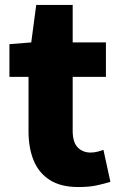

<svg xmlns="http://www.w3.org/2000/svg" viewBox="-20 -740 485 774"><path d="M296 14Q225 14 180.5 -14.5Q136 -43 115.5 -93.5Q95 -144 95 -211V-430H18V-562L106 -569L126 -720H273V-569H407V-430H273V-213Q273 -166 293.5 -145.5Q314 -125 345 -125Q359 -125 373 -128.5Q387 -132 397 -136L425 -7Q403 0 371.5 7Q340 14 296 14Z"/></svg>

Font: Noto Sans SC Thin Black
Style: Regular
Weight: 900
Version: Version 2.004-H2;hotconv 1.0.118;makeotfexe 2.5.65603